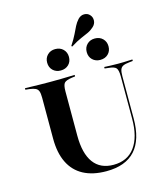

<svg xmlns="http://www.w3.org/2000/svg" viewBox="-130 -993 957 1104"><g transform="rotate(-15 349.0 -441.5)"><path d="M117.7 -369.4V-492.7Q117.7 -518.5 112.9 -531.5Q108.1 -544.4 96 -550.4Q83.9 -556.5 59.7 -559.7L36.3 -562.1V-571Q51.6 -571 73.4 -570.2Q95.2 -569.4 121.4 -569Q147.6 -568.5 175.8 -568.5H187.1H197.6Q225.8 -568.5 250.8 -569Q275.8 -569.4 296.8 -570.2Q317.7 -571 332.3 -571V-562.1L312.9 -559.7Q278.2 -554.8 267.3 -543.1Q256.5 -531.5 256.5 -492.7V-369.4ZM366.1 11.3Q285.5 11.3 229.8 -18.5Q174.2 -48.4 146 -106.5Q117.7 -164.5 117.7 -249.2V-369.4H256.5V-229.8Q256.5 -123.4 296.8 -68.5Q337.1 -13.7 415.3 -13.7Q498.4 -13.7 542.3 -73.4Q586.3 -133.1 586.3 -241.9V-369.4H595.2V-241.9Q595.2 -115.3 537.9 -52Q480.6 11.3 366.1 11.3ZM586.3 -369.4V-492.7Q586.3 -531.5 575.8 -544Q565.3 -556.5 529 -559.7L508.1 -562.1V-571Q523.4 -570.2 544.8 -569.4Q566.1 -568.5 590.3 -568.5Q608.1 -568.5 623.8 -569Q639.5 -569.4 653.2 -570.2Q666.9 -571 675.8 -571V-562.1L654 -559.7Q629.8 -557.3 617.3 -551.2Q604.8 -545.2 600 -531.9Q595.2 -518.5 595.2 -492.7V-369.4ZM262.1 -616.1Q233.9 -616.1 215.7 -633.9Q197.6 -651.6 197.6 -679.8Q197.6 -707.3 215.7 -725.4Q233.9 -743.5 262.1 -743.5Q291.1 -743.5 309.3 -725.4Q327.4 -707.3 327.4 -679.8Q327.4 -651.6 309.3 -633.9Q291.1 -616.1 262.1 -616.1ZM497.6 -616.1Q469.4 -616.1 451.2 -633.9Q433.1 -651.6 433.1 -679.8Q433.1 -707.3 451.2 -725.4Q469.4 -743.5 497.6 -743.5Q526.6 -743.5 544.8 -725.4Q562.9 -707.3 562.9 -679.8Q562.9 -651.6 544.8 -633.9Q526.6 -616.1 497.6 -616.1ZM361.3 -732.3 356.5 -736.3Q380.6 -773.4 392.3 -798Q404 -822.6 413.3 -841.1Q422.6 -859.7 437.9 -876.6Q454 -893.5 474.6 -893.5Q495.2 -893.5 508.1 -879Q521 -865.3 520.2 -844.8Q519.4 -824.2 502.4 -808.9Q485.5 -793.5 466.9 -785.1Q448.4 -776.6 423.4 -766.1Q398.4 -755.6 361.3 -732.3Z"/></g></svg>

Font: Playfair 144pt SemiExpanded ExtraBold
Style: Regular
Weight: 800
Width: 6
Designer: Claus Eggers Sørensen
Foundry: Claus Eggers Sørensen
Version: Version 2.203